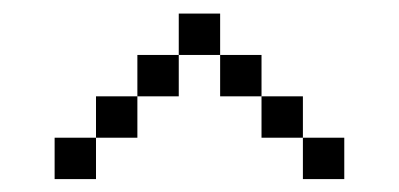

<svg xmlns="http://www.w3.org/2000/svg" viewBox="-20 -708 602 290"><path d="M62.5 -437.5H125V-500H62.5ZM125 -500H187.5V-562.5H125ZM187.5 -562.5H250V-625H187.5ZM250 -625H312.5V-687.5H250ZM312.5 -562.5H375V-625H312.5ZM375 -500H437.5V-562.5H375ZM437.5 -437.5H500V-500H437.5Z"/></svg>

Font: ChillMoonMono
Style: Regular
Weight: 400
Designer: Warren2060
Foundry: ChillType
Version: Version 1.000;Glyphs 3.1.1 (3135)